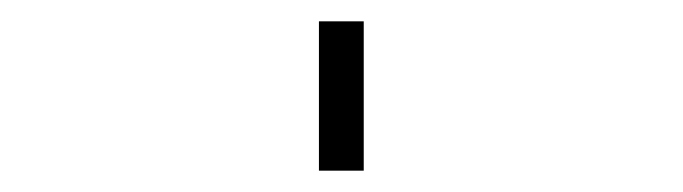

<svg xmlns="http://www.w3.org/2000/svg" viewBox="-20 60 640 180"><path d="M279 220V80H321V220Z"/></svg>

Font: Iosevka Slab XLtEx
Style: Regular
Weight: 200
Width: 7
Monospace: yes
Designer: Belleve Invis
Foundry: Belleve Invis
Version: Version 11.1.0; ttfautohint (v1.8.3)